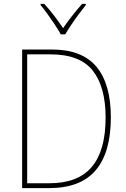

<svg xmlns="http://www.w3.org/2000/svg" viewBox="-20 -969 651 989"><path d="M551 -364Q551 -184 473 -92Q395 0 232 0H94V-714H247Q403 -714 477 -625Q551 -536 551 -364ZM524 -363Q524 -521 458 -605Q392 -689 240 -689H120V-25H233Q382 -25 453 -109.5Q524 -194 524 -363ZM293 -792Q281 -814 262.5 -842Q244 -870 224.5 -897Q205 -924 189 -943V-949H208Q233 -922 259 -888Q285 -854 305 -824Q348 -887 403 -949H422V-943Q405 -922 385 -895Q365 -868 347 -841Q329 -814 316 -792Z"/></svg>

Font: Noto Sans Myanmar SemiCondensed Thin
Style: Regular
Weight: 100
Width: 4
Designer: Monotype Design Team
Foundry: Monotype Imaging Inc.
Version: Version 2.107; ttfautohint (v1.8.4.7-5d5b)